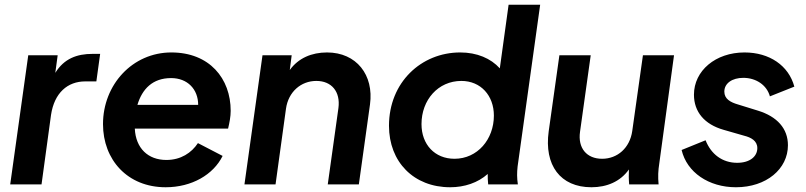

<svg xmlns="http://www.w3.org/2000/svg" viewBox="-20 -777 3395 809"><path d="M23 0H155L195 -293C209 -386 265 -434 339 -434H386L402 -550H370C304 -550 250 -530 213 -470L223 -544H99Z M678 12C788 12 879 -41 918 -120L814 -174C787 -133 742 -103 681 -103C604 -103 552 -152 548 -235H941C947 -260 952 -286 952 -310C952 -446 863 -556 702 -556C538 -556 414 -420 414 -254C414 -104 517 12 678 12ZM559 -335C579 -402 623 -448 701 -448C770 -448 815 -401 815 -335Z M1010 0H1141L1185 -319C1195 -390 1248 -436 1313 -436C1377 -436 1415 -391 1406 -322L1361 0H1492L1539 -337C1556 -461 1482 -556 1358 -556C1293 -556 1237 -532 1201 -482L1209 -544H1086Z M1877 12C1937 12 1994 -7 2035 -44C2035 -30 2035 -16 2037 0H2162C2158 -28 2158 -49 2161 -76L2256 -757H2123L2086 -489C2048 -531 1990 -556 1919 -556C1755 -556 1619 -430 1619 -247C1619 -95 1723 12 1877 12ZM1756 -254C1756 -356 1826 -436 1924 -436C2006 -436 2061 -374 2061 -290C2061 -190 1992 -108 1895 -108C1812 -108 1756 -168 1756 -254Z M2472 12C2537 12 2594 -12 2630 -63C2629 -42 2629 -23 2631 0H2755C2752 -33 2753 -57 2758 -89L2820 -544H2689L2644 -225C2634 -154 2582 -108 2517 -108C2452 -108 2414 -153 2424 -222L2469 -544H2337L2292 -224C2272 -81 2341 12 2472 12Z M3081 12C3209 12 3300 -65 3300 -165C3300 -235 3255 -286 3173 -311L3089 -337C3058 -346 3032 -360 3032 -391C3032 -426 3065 -449 3112 -449C3165 -449 3211 -419 3224 -371L3327 -412C3303 -501 3222 -556 3117 -556C2995 -556 2904 -479 2904 -378C2904 -306 2948 -253 3029 -230L3116 -205C3144 -198 3171 -184 3171 -153C3171 -118 3140 -91 3086 -91C3024 -91 2976 -127 2953 -186L2852 -145C2874 -51 2966 12 3081 12Z"/></svg>

Font: Mluvka Bold
Style: Italic
Weight: 700
Italic angle: -8°
Designer: Modified by Jiří Krblich, Original typeface by Gumpita Rahayu
Foundry: Gumpita Rahayu & Jiří Krblich
Version: Version 2.000;Glyphs 3.1.1 (3134)